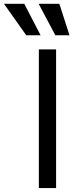

<svg xmlns="http://www.w3.org/2000/svg" viewBox="-120 -959 384 979"><path d="M166 0H78.1V-707H166ZM-99.6 -939.5H3.9L86.9 -779.3H13.7ZM77.1 -939.5H182.6L234.4 -779.3H162.1Z"/></svg>

Font: Pretendard
Style: Regular
Weight: 400
Designer: Base glyphs from Inter by Rasmus Andersson; Hangeul glyphs from Noto Sans CJK(Source Han Sans) by Jang Soo-young and Kan
Foundry: Kil Hyung-jin
Version: Version 1.309